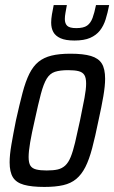

<svg xmlns="http://www.w3.org/2000/svg" viewBox="-20 -730 452 758"><path d="M155 8Q105 8 74.5 -0.5Q44 -9 31 -30Q18 -51 18 -89Q18 -118 25 -159Q32 -200 43 -255Q57 -318 69 -363.5Q81 -409 96 -439Q111 -469 132 -486Q153 -503 183.5 -510.5Q214 -518 258 -518Q309 -518 339 -509Q369 -500 382 -479Q395 -458 395 -419Q395 -391 388 -350Q381 -309 369 -255Q356 -191 344 -145.5Q332 -100 317 -70.5Q302 -41 281 -23.5Q260 -6 229.5 1Q199 8 155 8ZM164 -57Q191 -57 208 -61Q225 -65 237.5 -76.5Q250 -88 259 -110Q268 -132 276.5 -167.5Q285 -203 296 -255Q307 -308 313.5 -343Q320 -378 320 -400Q320 -423 313 -434Q306 -445 290.5 -449Q275 -453 249 -453Q217 -453 197 -446.5Q177 -440 164.5 -419.5Q152 -399 141.5 -359.5Q131 -320 117 -255Q105 -203 99 -167.5Q93 -132 93 -110Q93 -87 100 -76Q107 -65 123 -61Q139 -57 164 -57ZM274 -570Q239 -570 219 -579Q199 -588 190.5 -603.5Q182 -619 182 -641Q182 -655 185 -673Q188 -691 192 -710H244Q241 -693 238.5 -679.5Q236 -666 236 -655Q236 -637 245.5 -628Q255 -619 281 -619Q310 -619 324 -629Q338 -639 345.5 -659.5Q353 -680 359 -710H411Q405 -679 397 -653.5Q389 -628 374.5 -609.5Q360 -591 336 -580.5Q312 -570 274 -570Z"/></svg>

Font: Saira Condensed
Style: Italic
Weight: 400
Width: 3
Italic angle: -12°
Designer: Hector Gatti with collaboration of the Omnibus-Type team
Foundry: Omnibus-Type
Version: Version 1.100